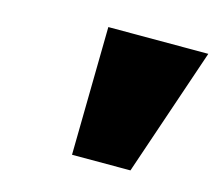

<svg xmlns="http://www.w3.org/2000/svg" viewBox="-60 -810 537 473"><g transform="rotate(15 209.0 -573.5)"><path d="M158 -410 163 -737H418L307 -410Z"/></g></svg>

Font: Tomorrow Black
Style: Italic
Weight: 900
Italic angle: -10°
Designer: Tony de Marco, Monica Rizzolli
Foundry: Just in Type
Version: Version 2.002